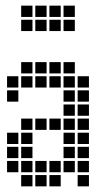

<svg xmlns="http://www.w3.org/2000/svg" viewBox="-20 -665 390 680"><path d="M5 -95V-55H45V-95ZM5 -145V-105H45V-145ZM5 -195V-155H45V-195ZM55 -245V-205H95V-245ZM55 -195V-155H95V-195ZM55 -145V-105H95V-145ZM55 -95V-55H95V-95ZM55 -45V-5H95V-45ZM105 -95V-55H145V-95ZM155 -95V-55H195V-95ZM155 -45V-5H195V-45ZM105 -45V-5H145V-45ZM205 -95V-55H245V-95ZM205 -145V-105H245V-145ZM205 -195V-155H245V-195ZM205 -245V-205H245V-245ZM205 -295V-255H245V-295ZM255 -45V-5H295V-45ZM255 -95V-55H295V-95ZM255 -145V-105H295V-145ZM255 -195V-155H295V-195ZM255 -245V-205H295V-245ZM255 -295V-255H295V-295ZM205 -345V-305H245V-345ZM205 -395V-355H245V-395ZM255 -395V-355H295V-395ZM255 -345V-305H295V-345ZM205 -445V-405H245V-445ZM155 -445V-405H195V-445ZM105 -445V-405H145V-445ZM55 -445V-405H95V-445ZM5 -395V-355H45V-395ZM105 -245V-205H145V-245ZM155 -245V-205H195V-245ZM5 -345V-305H45V-345ZM55 -395V-355H95V-395ZM105 -395V-355H145V-395ZM155 -395V-355H195V-395ZM55 -595V-555H95V-595ZM105 -595V-555H145V-595ZM155 -595V-555H195V-595ZM205 -595V-555H245V-595ZM55 -645V-605H95V-645ZM105 -645V-605H145V-645ZM155 -645V-605H195V-645ZM205 -645V-605H245V-645Z"/></svg>

Font: Nose Transport 13 Square
Style: Regular
Weight: 400
Designer: Nico Rohrbach
Foundry: Nose
Version: Version 1.400;Glyphs 3.2.3 (3260)